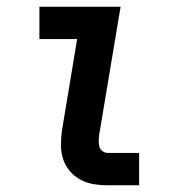

<svg xmlns="http://www.w3.org/2000/svg" viewBox="-20 -550 540 570"><path d="M300 0Q278 0 257 -3.5Q236 -7 218 -17Q200 -27 187 -42.5Q174 -58 167.5 -77.5Q161 -97 161 -119Q161 -141 164 -163L209 -434H97V-530H338L274 -147Q273 -138 273 -129.5Q273 -121 275.5 -113.5Q278 -106 285 -101Q292 -96 300 -96H393V0Z"/></svg>

Font: Iosevka Curly Oblique
Style: Bold
Weight: 700
Italic angle: -9°
Monospace: yes
Designer: Belleve Invis
Foundry: Belleve Invis
Version: Version 11.1.0; ttfautohint (v1.8.3)